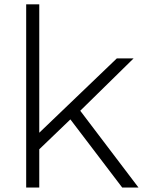

<svg xmlns="http://www.w3.org/2000/svg" viewBox="-20 -844 643 864"><path d="M156.7 -172.2V0H97.8V-824.4H156.7V-246.7L505.6 -581.1H581.1L341.1 -345.6L603.3 0H530L296.7 -306.7Z"/></svg>

Font: Paperlogy 3 Light
Style: Regular
Weight: 300
Designer: redesigned by Lee Juim, glyphs from Gmarket Sans & Montserrat
Foundry: PT&
Version: Version 1.001